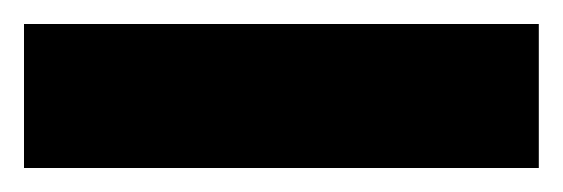

<svg xmlns="http://www.w3.org/2000/svg" viewBox="-20 1 469 160"><path d="M0 141V21H429V141Z"/></svg>

Font: Bricolage Grotesque Condensed
Style: Bold
Weight: 700
Width: 3
Designer: Mathieu Triay
Foundry: Atelier Triay
Version: Version 1.001;gftools[0.9.33.dev8+g029e19f]